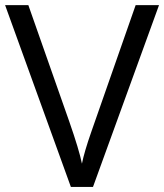

<svg xmlns="http://www.w3.org/2000/svg" viewBox="-20 -734 644 754"><path d="M0 -713.9H91.3L252 -256.8Q291 -145 301.8 -91.3Q311 -137.7 338.9 -217.3L512.7 -713.9H604.5L345.2 0H258.3Z"/></svg>

Font: Viking Open Sans
Style: Regular
Weight: 400
Foundry: Ascender Corporation
Version: Version 2.001